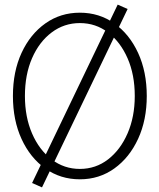

<svg xmlns="http://www.w3.org/2000/svg" viewBox="-20 -765 690 832"><path d="M326 12Q242 12 176.5 -34.5Q111 -81 73.5 -162.5Q36 -244 36 -349Q36 -455 73.5 -536Q111 -617 176.5 -663.5Q242 -710 326 -710Q410 -710 475.5 -663.5Q541 -617 578.5 -535.5Q616 -454 616 -349Q616 -245 578.5 -163.5Q541 -82 475.5 -35Q410 12 326 12ZM326 -33Q395 -33 448.5 -74.5Q502 -116 533 -187.5Q564 -259 564 -349Q564 -441 533 -512Q502 -583 448.5 -624Q395 -665 326 -665Q258 -665 204 -624.5Q150 -584 119 -513Q88 -442 88 -349Q88 -258 119 -186.5Q150 -115 204 -74Q258 -33 326 -33ZM162 47 119 28 490 -745 533 -726Z"/></svg>

Font: Azeret Mono Thin
Style: Regular
Weight: 100
Designer: Martin Vácha
Foundry: Displaay
Version: Version 1.002